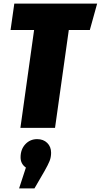

<svg xmlns="http://www.w3.org/2000/svg" viewBox="-20 -716 564 1075"><path d="M523.9 -695.8 482.9 -547.9H365.2L288.1 0H94.2L170.9 -547.9H39.1L60.1 -695.8ZM188 63Q222.7 63 244.4 84.2Q266.1 105.5 266.1 139.2Q266.1 164.1 257.8 185.1Q249.5 206.1 229 242.2L172.9 338.9H86.9L125 222.2Q95.2 201.7 95.2 165Q95.2 120.1 121.8 91.6Q148.4 63 188 63Z"/></svg>

Font: Fira Sans Compressed Heavy
Style: Italic
Weight: 900
Width: 3
Italic angle: -8°
Designer: Carrois Corporate & Edenspiekermann AG
Foundry: Carrois Corporate GbR & Edenspiekermann AG
Version: Version 4.203;PS 004.203;hotconv 1.0.88;makeotf.lib2.5.64775